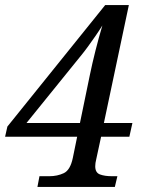

<svg xmlns="http://www.w3.org/2000/svg" viewBox="-26 -734 569 754"><path d="M121 0 129 -42H168Q199 -42 224.5 -54Q250 -66 260 -114L277 -197H-6L3 -237L387 -714H480L382 -251H494L482 -197H371L352 -109Q348 -93 348 -81Q348 -56 366.5 -49Q385 -42 414 -42H435L425 0ZM294 -518 78 -251H288L327 -440Q336 -484 349 -535.5Q362 -587 376 -634Q365 -616 349.5 -593.5Q334 -571 319 -550.5Q304 -530 294 -518Z"/></svg>

Font: Noto Serif Tamil SemiCondensed
Style: Italic
Weight: 400
Width: 4
Italic angle: -12°
Designer: Indian Type Foundry, Tom Grace, and the Monotype Design Team
Foundry: Monotype Imaging Inc.
Version: Version 2.003; ttfautohint (v1.8.4.7-5d5b)